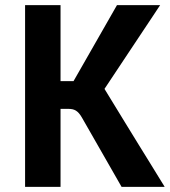

<svg xmlns="http://www.w3.org/2000/svg" viewBox="-20 -731 664 751"><path d="M300.8 -270.5Q294.9 -280.8 289.1 -287.6Q283.2 -294.4 276.9 -298.3Q270.5 -302.2 263.2 -303.7Q255.9 -305.2 246.6 -305.2H216.8V0H78.1V-710.9H216.8V-413.6H267.6L437.5 -710.9H606.4Q606.4 -710.9 605.2 -709.2Q604 -707.5 597.9 -698.2Q591.8 -689 578.9 -669.4Q565.9 -649.9 541.7 -613.5Q517.6 -577.1 480.2 -521Q442.9 -464.8 388.7 -383.3Q432.6 -311.5 466.1 -256.8Q499.5 -202.1 524.4 -161.9Q549.3 -121.6 566.4 -94Q583.5 -66.4 594.5 -48.3Q605.5 -30.3 611.6 -20.5Q617.7 -10.7 620.4 -6.3Q623 -2 623.5 -1Q624 0 624 0H455.6Z"/></svg>

Font: Ufes Sans
Style: Bold
Weight: 700
Designer: Ricardo Esteves & Filipe Motta
Foundry: ProDesignUfes - Ricardo Esteves, Filipe Motta (This is a derivative work, based on Roboto family, by Christian Robertson
Version: Version 2.0